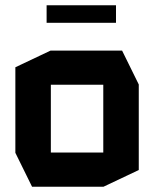

<svg xmlns="http://www.w3.org/2000/svg" viewBox="-20 -705 582 725"><path d="M172 -385V-514H441L504 -386V-385ZM101 0 38 -128V-129H370V0ZM38 -129V-451L171 -514H172V-129ZM370 0V-385H504V-63L371 0ZM156 -619V-685H418V-619Z"/></svg>

Font: Foldit SemiBold
Style: Regular
Weight: 600
Version: Version 1.003